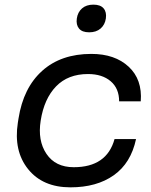

<svg xmlns="http://www.w3.org/2000/svg" viewBox="-20 -782 646 820"><path d="M409.7 -660.2Q391.1 -644 360.8 -644Q330.6 -644 317.4 -660.2Q304.2 -676.3 308.1 -703.1Q312 -730 330.3 -746.1Q348.6 -762.2 378.9 -762.2Q409.2 -762.2 422.6 -746.1Q436 -730 432.1 -703.1Q428.2 -676.3 409.7 -660.2ZM280.8 18.1Q162.6 18.1 100.1 -59.6Q37.6 -137.2 56.2 -257.8L59.1 -275.9Q79.6 -407.2 160.2 -479.5Q240.7 -551.8 370.1 -551.8Q470.7 -551.8 529.5 -497.1Q588.4 -442.4 581.1 -349.1H488.8Q488.8 -404.3 452.6 -435.1Q416.5 -465.8 356 -465.8Q270.5 -465.8 219.5 -413.1Q168.5 -360.4 153.8 -267.1Q140.1 -181.6 178.5 -124.8Q216.8 -67.9 294.9 -67.9Q436 -67.9 469.2 -188H561Q539.1 -85.4 466.1 -33.7Q393.1 18.1 280.8 18.1Z"/></svg>

Font: Sora Italic
Style: Regular
Weight: 400
Designer: Jonathan Barnbrook, Julián Moncada
Foundry: Barnbrook Fonts
Version: Version 2.000